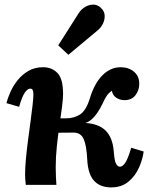

<svg xmlns="http://www.w3.org/2000/svg" viewBox="-20 -803 682 834"><path d="M463 11Q414 11 388 -18.5Q362 -48 359 -109Q356 -171 343.5 -199Q331 -227 300 -227L171 -226L172 -289H349V-269Q408 -266 438.5 -236Q469 -206 474 -147Q477 -104 484.5 -91Q492 -78 502 -79Q512 -79 523.5 -95Q535 -111 550 -161L604 -145Q600 -112 584 -75.5Q568 -39 538 -14Q508 11 463 11ZM92 0Q90 -15 89.5 -26.5Q89 -38 89 -48Q89 -74 92.5 -112Q96 -150 101.5 -192Q107 -234 112.5 -274.5Q118 -315 121.5 -346Q125 -377 125 -392Q125 -406 122 -412Q119 -418 111 -418Q100 -418 88 -401Q76 -384 63 -339L8 -355Q13 -376 25 -403Q37 -430 56.5 -454.5Q76 -479 103.5 -495Q131 -511 167 -511Q205 -511 229.5 -486Q254 -461 254 -395Q254 -375 249.5 -339.5Q245 -304 238.5 -260Q232 -216 227 -168.5Q222 -121 222 -77Q222 -55 223 -34Q224 -13 225 0ZM251 -251 266 -289Q302 -289 328 -306Q354 -323 370 -375Q390 -441 425 -476Q460 -511 504 -511Q539 -511 562 -491.5Q585 -472 585 -439Q585 -411 568.5 -389.5Q552 -368 521 -368Q501 -368 485 -378.5Q469 -389 466 -409Q452 -399 444 -387.5Q436 -376 425 -352Q403 -306 377.5 -284Q352 -262 308 -262ZM277 -565 233 -606 322 -746Q333 -763 350 -773Q367 -783 385 -783Q403 -783 417 -770Q433 -756 434.5 -737.5Q436 -719 427.5 -701Q419 -683 404 -671Z"/></svg>

Font: Lora
Style: Bold Italic
Weight: 700
Italic angle: -3°
Designer: Olga Karpushina, Alexei Vanyashin (Cyrillic)
Foundry: Cyreal
Version: Version 3.004